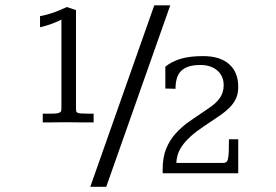

<svg xmlns="http://www.w3.org/2000/svg" viewBox="-20 -657 1048 728"><path d="M268.1 -618.7V-245.1Q268.1 -239.3 268.8 -235.6Q269.5 -231.9 273.7 -229.7Q277.8 -227.5 286.9 -226.8Q295.9 -226.1 312.5 -226.1H335V-192.9Q323.7 -192.9 313.5 -192.9Q303.2 -192.9 292 -192.9Q280.8 -192.9 268.3 -193.1Q255.9 -193.4 240.7 -193.4Q223.6 -193.4 210.4 -193.4Q197.3 -193.4 186.3 -193.1Q175.3 -192.9 164.8 -192.9Q154.3 -192.9 142.1 -192.9V-226.1H176.8Q190.4 -226.1 197.8 -227.5Q205.1 -229 208.5 -231.7Q211.9 -234.4 212.4 -238Q212.9 -241.7 212.9 -246.1V-582.5Q192.4 -572.3 172.1 -565.2Q151.9 -558.1 131.8 -553.7V-595.7Q158.2 -600.6 183.1 -609.4Q208 -618.2 233.4 -630.4ZM625.5 -636.7 382.8 51.3H322.3L564.9 -636.7ZM597.2 0Q596.7 -3.4 596.7 -7.1Q596.7 -10.7 596.7 -14.6Q596.7 -60.5 610.1 -93.3Q623.5 -126 646.5 -151.4Q669.4 -176.8 700.2 -198.2Q731 -219.7 765.6 -242.7Q781.7 -253.4 793.5 -263.4Q805.2 -273.4 812.7 -284.2Q820.3 -294.9 824.2 -307.1Q828.1 -319.3 828.1 -334Q828.1 -351.6 821.8 -365.7Q815.4 -379.9 803.7 -389.9Q792 -399.9 775.9 -405.3Q759.8 -410.6 740.2 -410.6Q712.9 -410.6 694.8 -404.5Q676.8 -398.4 665.8 -387Q654.8 -375.5 650.1 -358.6Q645.5 -341.8 645.5 -320.3L606.9 -321.3V-404.3Q631.8 -424.3 665.8 -434.3Q699.7 -444.3 750 -444.3Q814 -444.3 848.6 -413.8Q883.3 -383.3 883.3 -328.1Q883.3 -302.7 875.2 -284.4Q867.2 -266.1 851.1 -249.8Q835 -233.4 810.3 -216.6Q785.6 -199.7 752.4 -177.7Q721.7 -157.2 701.7 -138.7Q681.6 -120.1 669.9 -102.8Q658.2 -85.4 653.6 -69.6Q648.9 -53.7 648.9 -39.1H824.7Q833 -39.1 837.6 -42.2Q842.3 -45.4 844.5 -55.2Q846.7 -64.9 847.4 -82.5Q848.1 -100.1 848.1 -128.9H883.3V0Z"/></svg>

Font: Kameron
Style: Regular
Weight: 400
Version: Version 1.000